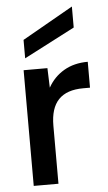

<svg xmlns="http://www.w3.org/2000/svg" viewBox="-54 -785 460 820"><g transform="rotate(-5 176.5 -374.5)"><path d="M57 0V-496H159L162 -412Q187 -457 230.5 -482.5Q274 -508 333 -508V-397H304Q233 -397 198 -360.5Q163 -324 163 -249V0ZM68 -546V-625L286 -749V-659Z"/></g></svg>

Font: Rethink Sans Medium
Style: Regular
Weight: 500
Designer: The Rethink Sans project authors (Hans Thiessen). DM Sans designed by Colophon Foundry.
Foundry: Rethink Communications LLC
Version: Version 1.001